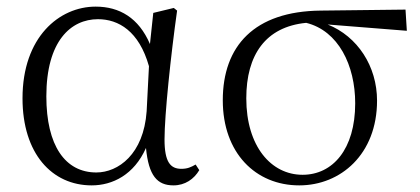

<svg xmlns="http://www.w3.org/2000/svg" viewBox="-20 -546 1270 580"><path d="M257 14C320 14 385 -18 421 -99C429 -15 455 14 504 14C539 14 566 -5 582 -32L571 -49C557 -41 546 -36 528 -36C495 -36 477 -56 477 -125C477 -199 496 -379 515 -514L505 -522L443 -507L433 -413C399 -492 341 -526 269 -526C159 -526 48 -434 48 -249C48 -82 137 14 257 14ZM430 -346 423 -210C414 -80 337 -25 271 -25C177 -25 120 -106 120 -255C120 -422 194 -488 276 -488C338 -488 400 -452 430 -346Z M884 14C1009 14 1119 -80 1119 -242C1119 -346 1060 -436 970 -472L1209 -453L1205 -517L949 -514C748 -512 653 -407 653 -243C653 -84 752 14 884 14ZM905 -477C1002 -453 1053 -349 1053 -234C1053 -95 985 -18 894 -18C799 -18 724 -104 724 -249C724 -380 782 -465 905 -477Z"/></svg>

Font: Noto Serif JP Light
Style: Regular
Weight: 300
Designer: Ryoko NISHIZUKA 西塚涼子 (kana & ideographs); Frank Grießhammer (Latin, Greek & Cyrillic); Wenlong ZHANG 张文龙 (bopomofo); San
Foundry: Adobe
Version: Version 2.001;hotconv 1.1.0;makeotfexe 2.6.0